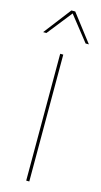

<svg xmlns="http://www.w3.org/2000/svg" viewBox="-147 -925 508 965"><g transform="rotate(15 107.0 -442.5)"><path d="M115 -660V0H99V-660ZM226 -743H209L107 -872L5 -743H-12L97 -885H117Z"/></g></svg>

Font: Work Sans Thin
Style: Regular
Weight: 250
Designer: Wei Huang
Foundry: Wei Huang
Version: Version 2.012